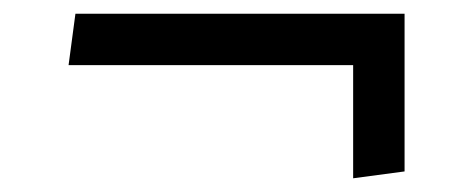

<svg xmlns="http://www.w3.org/2000/svg" viewBox="-20 -414 690 280"><path d="M495 -154V-319H80L90 -394H570V-164Z"/></svg>

Font: Secular One
Style: Regular
Weight: 400
Designer: Michal Sahar
Foundry: Hagilda
Version: Version 1.002; ttfautohint (v1.8.4.7-5d5b);gftools[0.9.29]